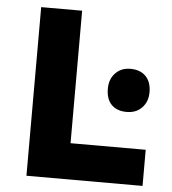

<svg xmlns="http://www.w3.org/2000/svg" viewBox="-51 -747 711 794"><g transform="rotate(5 304.5 -350.0)"><path d="M88 0V-700H258V-150H570V0ZM478 -299Q437 -299 414.5 -322Q392 -345 392 -388Q392 -428 416 -453Q440 -478 478 -478Q519 -478 542 -454.5Q565 -431 565 -388Q565 -349 541 -324Q517 -299 478 -299Z"/></g></svg>

Font: Lexend
Style: Bold
Weight: 700
Designer: Bonnie Shaver-Troup, Thomas Jockin
Foundry: Lexend
Version: Version 1.007; ttfautohint (v1.8.3)